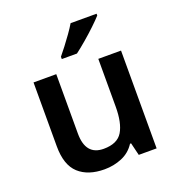

<svg xmlns="http://www.w3.org/2000/svg" viewBox="-139 -878 920 1000"><g transform="rotate(-20 321.0 -378.0)"><path d="M562 -542V0H463L446 -70H440Q413 -28 367.5 -9Q322 10 271 10Q180 10 128.5 -37Q77 -84 77 -188V-542H203V-213Q203 -92 303 -92Q379 -92 407.5 -139.5Q436 -187 436 -277V-542ZM508 -756Q492 -738 461.5 -709Q431 -680 398 -652Q365 -624 341 -606H257V-619Q272 -637 292 -663Q312 -689 331.5 -716.5Q351 -744 364 -766H508Z"/></g></svg>

Font: Noto Sans SemiBold
Style: Regular
Weight: 600
Designer: Monotype Design Team
Foundry: Monotype Imaging Inc.
Version: Version 2.007